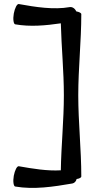

<svg xmlns="http://www.w3.org/2000/svg" viewBox="-20 -870 453 947"><path d="M55 50C147 66 244 51 337 35C347 33 355 25 358 13C372 11 381 6 381 0C381 -133 366 -267 366 -400C366 -533 381 -667 381 -800C381 -806 371 -811 356 -814C350 -828 337 -837 324 -835C245 -821 156 -835 73 -850C64 -852 53 -830 48 -803C43 -775 47 -751 55 -750C129 -737 205 -744 280 -755C283 -637 295 -519 295 -400C295 -277 282 -153 280 -30C213 -26 141 -38 73 -50C64 -52 53 -30 48 -3C43 25 47 49 55 50Z"/></svg>

Font: Nupuram Condensed Medium
Style: Regular
Weight: 500
Width: 3
Designer: Santhosh Thottingal (santhosh.thottingal@gmail.com)
Foundry: SMC
Version: Version 1.000